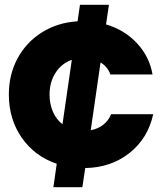

<svg xmlns="http://www.w3.org/2000/svg" viewBox="-20 -608 677 802"><path d="M336 94 324 174H203L217 76Q125 45 71 -32.5Q17 -110 17 -213Q17 -297 53.5 -364.5Q90 -432 155.5 -473Q221 -514 304 -519L314 -588H435L423 -506Q501 -483 553 -426.5Q605 -370 617 -297H441Q430 -329 400 -347L359 -64Q390 -70 412 -87.5Q434 -105 444 -131H620Q598 -30 521 31Q444 92 336 94ZM241 -89 280 -358Q237 -343 212 -304Q187 -265 187 -213Q187 -174 201 -141.5Q215 -109 241 -89Z"/></svg>

Font: Gmarket Sans TTF Bold
Style: Regular
Weight: 700
Designer: Creative Director : Sungho Lee; Art Director : Kiwoong Choi; Project Manager : Sori Yang, Jongwook Yoon; Font Designer :
Foundry: Sandoll Inc.
Version: Version 1.000;hotconv 1.0.109;makeotfexe 2.5.65596